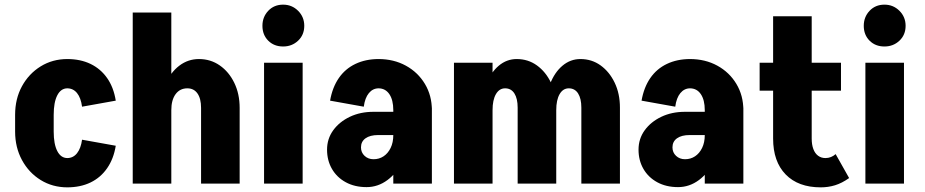

<svg xmlns="http://www.w3.org/2000/svg" viewBox="-20 -790 3979 826"><path d="M45 -223V-297H211V-223ZM45 -296Q45 -365 74.5 -419Q104 -473 155 -504.5Q206 -536 270 -536V-410Q242 -410 226.5 -380Q211 -350 211 -296ZM333 -331Q328 -369 311.5 -389.5Q295 -410 269 -410V-536Q326 -536 369.5 -515Q413 -494 441 -454Q469 -414 478 -357ZM45 -224H211Q211 -170 226.5 -140Q242 -110 270 -110V16Q206 16 155 -15.5Q104 -47 74.5 -101.5Q45 -156 45 -224ZM333 -189 478 -163Q469 -107 441 -66.5Q413 -26 369.5 -5Q326 16 269 16V-110Q295 -110 311.5 -131Q328 -152 333 -189Z M551 0V-520H717V0ZM845 0V-327H1011V0ZM845 -326Q845 -366 829.5 -388Q814 -410 786 -410L836 -536Q886 -536 925.5 -508.5Q965 -481 988 -433.5Q1011 -386 1011 -326ZM671 -316Q671 -379 692.5 -429Q714 -479 751.5 -507.5Q789 -536 836 -536L786 -410Q754 -410 735.5 -385Q717 -360 717 -316ZM551 0V-736H717V0Z M1116 0V-520H1282V0ZM1198 -590Q1159 -590 1134 -615Q1109 -640 1109 -679Q1109 -717 1134 -743.5Q1159 -770 1198 -770Q1236 -770 1262.5 -743.5Q1289 -717 1289 -679Q1289 -640 1262.5 -615Q1236 -590 1198 -590Z M1672 0V-327H1838V0ZM1557 15 1587 -105Q1611 -105 1630 -117.5Q1649 -130 1660.5 -153.5Q1672 -177 1672 -209L1738 -219Q1738 -152 1713 -99Q1688 -46 1647 -15.5Q1606 15 1557 15ZM1557 15Q1506 15 1467.5 -6Q1429 -27 1408 -63.5Q1387 -100 1387 -146L1533 -156Q1533 -134 1548.5 -119.5Q1564 -105 1587 -105ZM1387 -146Q1387 -193 1413.5 -229.5Q1440 -266 1485 -287.5Q1530 -309 1587 -309L1607 -209Q1572 -209 1552.5 -195Q1533 -181 1533 -156ZM1607 -209 1587 -309H1702V-209ZM1672 -209V-317H1738V-219ZM1838 -316H1672Q1672 -360 1655 -385Q1638 -410 1608 -410V-536Q1674 -536 1726 -507.5Q1778 -479 1808 -429Q1838 -379 1838 -316ZM1545 -331 1400 -357Q1410 -414 1437.5 -454Q1465 -494 1509 -515Q1553 -536 1609 -536V-410Q1584 -410 1567 -389.5Q1550 -369 1545 -331Z M1933 0V-520H2099V0ZM2207 0V-327H2373V0ZM2053 -316Q2053 -379 2072.5 -429Q2092 -479 2126 -507.5Q2160 -536 2203 -536L2153 -410Q2128 -410 2113.5 -385Q2099 -360 2099 -316ZM2207 -327Q2207 -366 2193 -388Q2179 -410 2153 -410L2203 -536Q2252 -536 2290 -508.5Q2328 -481 2350.5 -434Q2373 -387 2373 -327ZM2481 0V-327H2647V0ZM2327 -316Q2327 -379 2346.5 -429Q2366 -479 2400 -507.5Q2434 -536 2477 -536L2427 -410Q2402 -410 2387.5 -385Q2373 -360 2373 -316ZM2481 -327Q2481 -366 2467 -388Q2453 -410 2427 -410L2477 -536Q2526 -536 2564 -508.5Q2602 -481 2624.5 -434Q2647 -387 2647 -327Z M3012 0V-327H3178V0ZM2897 15 2927 -105Q2951 -105 2970 -117.5Q2989 -130 3000.5 -153.5Q3012 -177 3012 -209L3078 -219Q3078 -152 3053 -99Q3028 -46 2987 -15.5Q2946 15 2897 15ZM2897 15Q2846 15 2807.5 -6Q2769 -27 2748 -63.5Q2727 -100 2727 -146L2873 -156Q2873 -134 2888.5 -119.5Q2904 -105 2927 -105ZM2727 -146Q2727 -193 2753.5 -229.5Q2780 -266 2825 -287.5Q2870 -309 2927 -309L2947 -209Q2912 -209 2892.5 -195Q2873 -181 2873 -156ZM2947 -209 2927 -309H3042V-209ZM3012 -209V-317H3078V-219ZM3178 -316H3012Q3012 -360 2995 -385Q2978 -410 2948 -410V-536Q3014 -536 3066 -507.5Q3118 -479 3148 -429Q3178 -379 3178 -316ZM2885 -331 2740 -357Q2750 -414 2777.5 -454Q2805 -494 2849 -515Q2893 -536 2949 -536V-410Q2924 -410 2907 -389.5Q2890 -369 2885 -331Z M3306 -193V-720H3472V-193ZM3248 -400V-520H3598V-400ZM3306 -194H3472Q3472 -168 3479 -149Q3486 -130 3499.5 -120Q3513 -110 3531 -110L3511 16Q3414 16 3360 -39.5Q3306 -95 3306 -194ZM3575 -127 3633 -24Q3602 -2 3572.5 7Q3543 16 3511 16L3531 -110Q3544 -110 3555 -114.5Q3566 -119 3575 -127Z M3703 0V-520H3869V0ZM3785 -590Q3746 -590 3721 -615Q3696 -640 3696 -679Q3696 -717 3721 -743.5Q3746 -770 3785 -770Q3823 -770 3849.5 -743.5Q3876 -717 3876 -679Q3876 -640 3849.5 -615Q3823 -590 3785 -590Z"/></svg>

Font: Akshar Light
Style: Regular
Weight: 300
Designer: Tall Chai
Foundry: Tall Chai
Version: Version 1.100